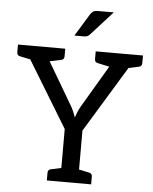

<svg xmlns="http://www.w3.org/2000/svg" viewBox="-61 -986 825 1036"><g transform="rotate(5 351.5 -467.5)"><path d="M232 0V-41Q232 -59 248 -62L304 -74V-285L86 -643L29 -655Q13 -658 13 -676V-717H269V-676Q269 -658 253 -655L191 -642L324 -416Q335 -398 341 -382.5Q347 -367 353 -352Q358 -368 364.5 -383.5Q371 -399 381 -416L514 -641L450 -655Q434 -658 434 -676V-717H690V-676Q690 -658 674 -655L618 -643L400 -285V-74L456 -62Q472 -59 472 -41V0ZM312 -792 386 -913Q393 -924 401.5 -929.5Q410 -935 426 -935H513L396 -806Q385 -792 365 -792Z"/></g></svg>

Font: Aleo
Style: Regular
Weight: 400
Designer: Alessio Laiso
Foundry: Alessio Laiso
Version: Version 2.001; ttfautohint (v1.8.4.7-5d5b);gftools[0.9.29]